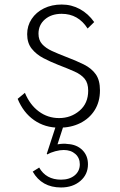

<svg xmlns="http://www.w3.org/2000/svg" viewBox="-20 -548 532 848"><path d="M241.5 16Q293.5 16 334.2 -4.2Q375 -24.5 398.2 -61.5Q421.5 -98.5 421.5 -149Q421.5 -194 402.8 -220.2Q384 -246.5 349.8 -263.5Q315.5 -280.5 269 -298Q236.5 -310.5 209.2 -323Q182 -335.5 166 -353.2Q150 -371 150 -399Q150 -438 178.5 -462.5Q207 -487 252.5 -487Q325.5 -487 367 -422L396 -450.5Q370 -487.5 333 -507.8Q296 -528 252.5 -528Q208.5 -528 174 -511Q139.5 -494 119.8 -464.2Q100 -434.5 100 -397Q100 -358 120.2 -332.8Q140.5 -307.5 171.8 -291.2Q203 -275 236 -262Q279 -245.5 308.8 -232.2Q338.5 -219 354 -200Q369.5 -181 369.5 -147.5Q369.5 -91.5 331.2 -59Q293 -26.5 241 -26.5Q191 -26.5 151.5 -55.8Q112 -85 90 -138L58 -111.5Q83 -50.5 130.8 -17.2Q178.5 16 241.5 16ZM249.5 280Q301.5 280 335 251.2Q368.5 222.5 368.5 177.5Q368.5 139 343.5 114.5Q318.5 90 278.5 88Q269.5 86.5 259.5 86.8Q249.5 87 234 89.5L263 0H229.5L186.5 131.5L189.5 134Q203.5 125.5 224 120Q244.5 114.5 261.5 114.5Q293 114.5 312.8 132Q332.5 149.5 332.5 177.5Q332.5 208 309.5 226.8Q286.5 245.5 249.5 245.5Q183.5 245.5 153 192L124.5 210Q164.5 280 249.5 280Z"/></svg>

Font: Spartan Light
Style: Regular
Weight: 300
Designer: Matt Bailey, Mirko Velimirovic
Foundry: Matt Bailey
Version: Version 1.003; ttfautohint (v1.8.3)